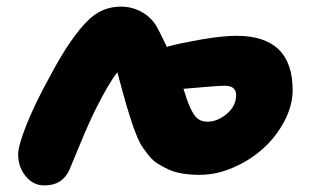

<svg xmlns="http://www.w3.org/2000/svg" viewBox="-20 -543 946 584"><path d="M115.2 21Q80.6 21 57.9 -7.3Q35.2 -35.6 35.2 -73.2Q35.2 -100.1 61 -164.6Q86.9 -229 129.9 -307.1Q197.3 -435.1 253.9 -486.8Q294.4 -522.9 348.1 -522.9Q379.4 -522.9 408.2 -508.1Q437 -493.2 455.1 -464.8Q465.8 -446.3 487.8 -399.9L492.2 -401.9Q522.9 -410.6 589.1 -422.4Q655.3 -434.1 699.2 -434.1Q870.1 -434.1 870.1 -269Q870.1 -222.2 845.2 -174.8Q820.3 -127.4 781 -91.8Q741.7 -56.2 690.2 -33.7Q638.7 -11.2 587.9 -11.2Q559.6 -11.2 535.4 -15.1Q511.2 -19 492.7 -27.6Q474.1 -36.1 459.5 -45.4Q444.8 -54.7 433.1 -69.3Q421.4 -84 413.3 -95.7Q405.3 -107.4 397.7 -125.7Q390.1 -144 386 -155.5Q381.8 -167 376 -186Q366.7 -213.4 352.1 -267.3Q337.4 -321.3 336.9 -323.2Q309.6 -288.1 272 -212.9Q250.5 -170.4 222.2 -101.3Q193.8 -32.2 190.9 -25.9Q169.4 21 115.2 21ZM546.9 -245.1Q560.5 -205.6 574 -189.2Q587.4 -172.9 610.8 -172.9Q641.6 -172.9 669.9 -196.8Q698.2 -220.7 698.2 -253.9Q698.2 -282.2 663.1 -282.2Q643.1 -282.2 538.1 -272.9Q544.9 -251 546.9 -245.1Z"/></svg>

Font: Shantell Sans Irregular
Style: Regular
Weight: 800
Designer: Stephen Nixon, Anya Danilova, Shantell Martin
Foundry: Arrow Type
Version: Version 1.006;[9816181b4]